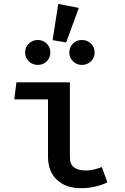

<svg xmlns="http://www.w3.org/2000/svg" viewBox="-20 -949 640 982"><path d="M225.5 -440.5H53L64 -528H337.5V-143.5Q337.5 -107.5 359.8 -92.2Q382 -77 417.5 -77Q438.5 -77 459.8 -82Q481 -87 501 -94.5L529 -16.5Q508 -5 471.5 4.2Q435 13.5 393.5 13.5Q316.5 13.5 271 -29.5Q225.5 -72.5 225.5 -147.5ZM278 -929 383 -908.5 318.5 -732 249 -743.5ZM173.5 -744.5Q200.5 -744.5 219 -726Q237.5 -707.5 237.5 -680.5Q237.5 -654 219 -635.5Q200.5 -617 173.5 -617Q146 -617 127.2 -635.5Q108.5 -654 108.5 -680.5Q108.5 -707.5 127.2 -726Q146 -744.5 173.5 -744.5ZM398.5 -744.5Q426.5 -744.5 445.2 -726Q464 -707.5 464 -680.5Q464 -654 445.2 -635.5Q426.5 -617 398.5 -617Q372 -617 353.2 -635.5Q334.5 -654 334.5 -680.5Q334.5 -707.5 353.2 -726Q372 -744.5 398.5 -744.5Z"/></svg>

Font: Fira Code Light Medium
Style: Regular
Weight: 500
Monospace: yes
Version: Version 5.002